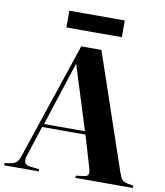

<svg xmlns="http://www.w3.org/2000/svg" viewBox="-102 -995 925 1074"><g transform="rotate(10 360.5 -457.5)"><path d="M204.1 -819.8V-915H519V-819.8ZM-4.9 0V-12.2L29.8 -18.1Q50.3 -21.5 62 -32Q73.7 -42.5 84 -74.2L304.2 -730H418.9L642.1 -74.2Q653.3 -43.5 662.1 -33.4Q670.9 -23.4 692.9 -19L726.1 -13.2V0H399.9V-12.2L443.8 -18.1Q464.8 -20.5 469.5 -31.2Q474.1 -42 465.8 -70.8L413.1 -248H167L110.8 -75.2Q93.8 -22.5 140.1 -18.1L191.9 -12.2V0ZM174.8 -266.1H407.2L293.9 -627H292Z"/></g></svg>

Font: Display Regular
Style: Bold
Weight: 700
Designer: Latin by Veronika Burian and Jose Scaglione. Greek by Irene Vlachou. Cyrillic by Vera Evstafieva.
Foundry: TypeTogether
Version: Version 3.002